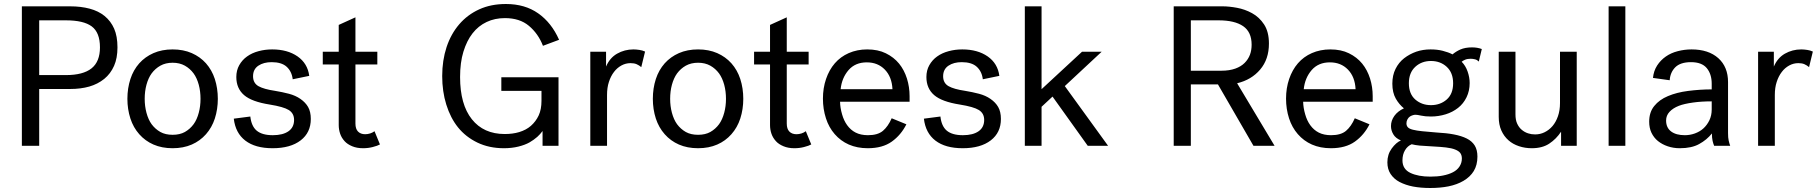

<svg xmlns="http://www.w3.org/2000/svg" viewBox="-20 -732 9127 964"><path d="M176.8 -285.2V0H89.8V-700.2H332Q386.2 -700.2 430.2 -688.5Q474.1 -676.8 504.9 -651.9Q536.6 -626 553.2 -587.9Q569.8 -549.8 569.8 -494.1Q569.8 -439.9 552.7 -401.4Q535.2 -361.8 503.4 -335.9Q470.7 -309.6 428.2 -297.4Q385.3 -285.2 332 -285.2ZM481.9 -494.1Q481.9 -568.8 440.4 -599.6Q399.4 -629.9 311 -629.9H176.8V-355H311Q397 -355 439.5 -388.7Q481.9 -422.4 481.9 -494.1Z M942.9 -465.3Q984.9 -446.8 1014.2 -414.1Q1043.9 -380.4 1058.6 -335.4Q1073.7 -288.6 1073.7 -235.8Q1073.7 -183.6 1058.6 -136.7Q1043.9 -91.8 1014.2 -58.1Q984.4 -24.4 942.9 -6.3Q900.4 12.2 846.7 12.2Q793 12.2 750.5 -6.3Q709 -24.4 679.2 -58.1Q649.4 -91.8 634.8 -136.7Q619.6 -183.6 619.6 -235.8Q619.6 -288.6 634.8 -335.4Q649.4 -380.4 679.2 -414.1Q708.5 -446.8 750.5 -465.3Q793 -483.9 846.7 -483.9Q900.4 -483.9 942.9 -465.3ZM908.2 -69.3Q934.1 -84 952.1 -108.4Q968.8 -131.3 978 -166Q986.8 -198.7 986.8 -235.8Q986.8 -273.4 978 -306.2Q968.8 -340.3 952.1 -363.3Q934.1 -387.7 908.2 -402.3Q881.8 -417 846.7 -417Q811.5 -417 785.2 -402.3Q759.3 -387.7 741.2 -363.3Q724.6 -340.3 715.3 -306.2Q706.5 -273.4 706.5 -235.8Q706.5 -199.2 715.3 -166Q724.6 -131.3 741.2 -108.4Q759.3 -84 785.2 -69.3Q810.5 -55.2 846.7 -55.2Q882.8 -55.2 908.2 -69.3Z M1250.5 -349.1Q1250.5 -314.9 1277.8 -299.3Q1304.7 -284.2 1360.8 -275.9Q1397 -270 1430.7 -261.2Q1463.9 -252.4 1488.3 -235.4Q1513.7 -217.8 1526.9 -194.8Q1540.5 -170.9 1540.5 -134.8Q1540.5 -66.4 1489.7 -27.3Q1438.5 12.2 1348.6 12.2Q1261.7 12.2 1211.9 -25.9Q1162.1 -64 1153.8 -136.2L1236.8 -147Q1242.2 -98.6 1268.6 -76.2Q1295.9 -53.2 1349.6 -53.2Q1400.4 -53.2 1428.7 -73.2Q1456.5 -92.8 1456.5 -129.9Q1456.5 -163.1 1429.7 -179.7Q1403.8 -195.8 1334.5 -207Q1244.1 -221.2 1205.6 -254.4Q1166.5 -288.1 1166.5 -345.2Q1166.5 -378.9 1181.2 -404.8Q1196.3 -431.6 1220.7 -448.7Q1245.1 -466.3 1278.3 -475.1Q1310.5 -483.9 1346.7 -483.9Q1423.3 -483.9 1474.1 -448.7Q1524.4 -413.6 1532.7 -351.1L1449.7 -334Q1444.8 -374 1418.5 -397.5Q1393.1 -419.9 1343.8 -419.9Q1303.7 -419.9 1277.3 -402.3Q1250.5 -384.3 1250.5 -349.1Z M1887.7 -6.8Q1876 0 1851.1 6.3Q1828.6 12.2 1802.7 12.2Q1772 12.2 1748.5 2.4Q1724.1 -7.8 1710.4 -22.9Q1694.8 -40 1688 -60.1Q1680.7 -81.1 1680.7 -104V-408.2H1600.6V-472.2H1680.7V-606.9L1764.6 -645V-472.2H1874.5V-408.2H1764.6V-111.8Q1764.6 -85 1777.3 -71.8Q1790.5 -58.1 1813.5 -58.1Q1825.7 -58.1 1838.4 -62Q1849.6 -65.4 1860.4 -73.2Z M2497.1 -344.2H2784.2V0H2704.1V-74.2Q2692.4 -58.1 2677.7 -44.9Q2660.6 -29.8 2638.7 -17.1Q2616.2 -4.4 2583 3.9Q2549.8 12.2 2509.8 12.2Q2436 12.2 2377 -16.1Q2318.4 -44.4 2279.8 -92.3Q2241.7 -139.6 2220.7 -207Q2200.2 -272.9 2200.2 -350.1Q2200.2 -428.7 2222.2 -495.6Q2244.1 -561.5 2285.6 -609.9Q2327.1 -658.2 2386.2 -685.1Q2444.8 -711.9 2520 -711.9Q2615.7 -711.9 2682.1 -665Q2749 -618.2 2787.1 -532.2L2706.1 -502Q2682.6 -563 2635.3 -602.5Q2589.4 -641.1 2515.1 -641.1Q2464.4 -641.1 2423.3 -621.6Q2381.8 -602.1 2352.5 -564.5Q2323.7 -527.8 2306.6 -472.2Q2290 -418 2290 -345.2Q2290 -207.5 2349.1 -133.3Q2408.2 -59.1 2514.2 -59.1Q2554.7 -59.1 2586.9 -68.8Q2622.1 -79.6 2645.5 -100.1Q2670.4 -122.1 2684.6 -152.3Q2698.7 -182.6 2698.7 -226.1V-275.9H2497.1Z M3199.7 -395Q3189.5 -403.8 3176.3 -409.7Q3164.1 -415 3146 -415Q3121.6 -415 3100.1 -403.3Q3078.1 -391.1 3063 -371.1Q3046.4 -349.6 3037.1 -320.3Q3027.8 -292 3027.8 -254.9V0H2943.8V-472.2H3022.9V-397.9Q3041.5 -441.4 3078.1 -462.4Q3115.7 -483.9 3160.6 -483.9Q3173.3 -483.9 3190.4 -481.4Q3204.6 -479.5 3218.8 -473.1Z M3581.1 -465.3Q3623 -446.8 3652.3 -414.1Q3682.1 -380.4 3696.8 -335.4Q3711.9 -288.6 3711.9 -235.8Q3711.9 -183.6 3696.8 -136.7Q3682.1 -91.8 3652.3 -58.1Q3622.6 -24.4 3581.1 -6.3Q3538.6 12.2 3484.9 12.2Q3431.2 12.2 3388.7 -6.3Q3347.2 -24.4 3317.4 -58.1Q3287.6 -91.8 3272.9 -136.7Q3257.8 -183.6 3257.8 -235.8Q3257.8 -288.6 3272.9 -335.4Q3287.6 -380.4 3317.4 -414.1Q3346.7 -446.8 3388.7 -465.3Q3431.2 -483.9 3484.9 -483.9Q3538.6 -483.9 3581.1 -465.3ZM3546.4 -69.3Q3572.3 -84 3590.3 -108.4Q3606.9 -131.3 3616.2 -166Q3625 -198.7 3625 -235.8Q3625 -273.4 3616.2 -306.2Q3606.9 -340.3 3590.3 -363.3Q3572.3 -387.7 3546.4 -402.3Q3520 -417 3484.9 -417Q3449.7 -417 3423.3 -402.3Q3397.5 -387.7 3379.4 -363.3Q3362.8 -340.3 3353.5 -306.2Q3344.7 -273.4 3344.7 -235.8Q3344.7 -199.2 3353.5 -166Q3362.8 -131.3 3379.4 -108.4Q3397.5 -84 3423.3 -69.3Q3448.7 -55.2 3484.9 -55.2Q3521 -55.2 3546.4 -69.3Z M4053.2 -6.8Q4041.5 0 4016.6 6.3Q3994.1 12.2 3968.3 12.2Q3937.5 12.2 3914.1 2.4Q3889.6 -7.8 3876 -22.9Q3860.4 -40 3853.5 -60.1Q3846.2 -81.1 3846.2 -104V-408.2H3766.1V-472.2H3846.2V-606.9L3930.2 -645V-472.2H4040V-408.2H3930.2V-111.8Q3930.2 -85 3942.9 -71.8Q3956.1 -58.1 3979 -58.1Q3991.2 -58.1 4003.9 -62Q4015.1 -65.4 4025.9 -73.2Z M4530.8 -107.9Q4503.9 -54.2 4457.5 -21Q4411.1 12.2 4336.9 12.2Q4284.2 12.2 4241.7 -6.3Q4200.7 -24.4 4170.9 -58.6Q4141.6 -92.3 4127 -137.7Q4111.8 -184.6 4111.8 -236.8Q4111.8 -289.6 4127.4 -335.4Q4143.1 -381.3 4171.4 -414.1Q4200.2 -447.3 4241.2 -465.3Q4283.7 -483.9 4334 -483.9Q4388.2 -483.9 4427.7 -464.4Q4467.8 -444.8 4494.1 -412.6Q4520 -380.9 4533.7 -337.4Q4546.9 -294.9 4546.9 -249V-221.2H4197.8Q4198.2 -191.4 4208 -157.7Q4216.8 -126.5 4233.4 -103.5Q4251 -79.1 4275.9 -66.4Q4301.8 -53.2 4337.9 -53.2Q4387.2 -53.2 4413.1 -75.2Q4439 -97.2 4457 -138.2ZM4332 -418.9Q4274.4 -418.9 4240.7 -380.4Q4206.5 -340.8 4200.7 -284.2H4460.9Q4458 -346.2 4422.4 -382.8Q4387.2 -418.9 4332 -418.9Z M4715.3 -349.1Q4715.3 -314.9 4742.7 -299.3Q4769.5 -284.2 4825.7 -275.9Q4861.8 -270 4895.5 -261.2Q4928.7 -252.4 4953.1 -235.4Q4978.5 -217.8 4991.7 -194.8Q5005.4 -170.9 5005.4 -134.8Q5005.4 -66.4 4954.6 -27.3Q4903.3 12.2 4813.5 12.2Q4726.6 12.2 4676.8 -25.9Q4627 -64 4618.7 -136.2L4701.7 -147Q4707 -98.6 4733.4 -76.2Q4760.7 -53.2 4814.5 -53.2Q4865.2 -53.2 4893.6 -73.2Q4921.4 -92.8 4921.4 -129.9Q4921.4 -163.1 4894.5 -179.7Q4868.7 -195.8 4799.3 -207Q4709 -221.2 4670.4 -254.4Q4631.3 -288.1 4631.3 -345.2Q4631.3 -378.9 4646 -404.8Q4661.1 -431.6 4685.5 -448.7Q4710 -466.3 4743.2 -475.1Q4775.4 -483.9 4811.5 -483.9Q4888.2 -483.9 4939 -448.7Q4989.3 -413.6 4997.6 -351.1L4914.6 -334Q4909.7 -374 4883.3 -397.5Q4857.9 -419.9 4808.6 -419.9Q4768.6 -419.9 4742.2 -402.3Q4715.3 -384.3 4715.3 -349.1Z M5264.6 -247.1 5209.5 -195.8V0H5125.5V-700.2H5209.5V-284.2L5412.6 -472.2H5511.2L5326.2 -299.8L5543.5 0H5441.4Z M6351.1 -513.2Q6351.1 -434.6 6307.1 -382.8Q6263.2 -331.1 6191.4 -314L6379.4 0H6273.4L6095.2 -308.1H5959V0H5873V-700.2H6119.1Q6150.4 -700.2 6190.4 -692.9Q6230.5 -685.5 6266.1 -666Q6302.7 -646 6326.7 -609.4Q6351.1 -572.3 6351.1 -513.2ZM6264.2 -507.8Q6264.2 -571.3 6221.7 -600.6Q6179.2 -629.9 6098.1 -629.9H5959V-377H6113.3Q6152.8 -377 6182.6 -387.7Q6210.9 -397.9 6229 -416Q6247.1 -434.1 6255.9 -457.5Q6264.2 -479.5 6264.2 -507.8Z M6856 -107.9Q6829.1 -54.2 6782.7 -21Q6736.3 12.2 6662.1 12.2Q6609.4 12.2 6566.9 -6.3Q6525.9 -24.4 6496.1 -58.6Q6466.8 -92.3 6452.1 -137.7Q6437 -184.6 6437 -236.8Q6437 -289.6 6452.6 -335.4Q6468.3 -381.3 6496.6 -414.1Q6525.4 -447.3 6566.4 -465.3Q6608.9 -483.9 6659.2 -483.9Q6713.4 -483.9 6752.9 -464.4Q6793 -444.8 6819.3 -412.6Q6845.2 -380.9 6858.9 -337.4Q6872.1 -294.9 6872.1 -249V-221.2H6522.9Q6523.4 -191.4 6533.2 -157.7Q6542 -126.5 6558.6 -103.5Q6576.2 -79.1 6601.1 -66.4Q6627 -53.2 6663.1 -53.2Q6712.4 -53.2 6738.3 -75.2Q6764.2 -97.2 6782.2 -138.2ZM6657.2 -418.9Q6599.6 -418.9 6565.9 -380.4Q6531.7 -340.8 6525.9 -284.2H6786.1Q6783.2 -346.2 6747.6 -382.8Q6712.4 -418.9 6657.2 -418.9Z M7404.8 -422.9Q7397 -431.2 7386.2 -434.1Q7374.5 -437 7363.8 -437Q7347.2 -437 7335.9 -432.1Q7323.7 -426.8 7318.8 -421.9Q7338.4 -402.3 7348.6 -373Q7358.9 -343.8 7358.9 -314.9Q7358.9 -275.9 7343.3 -243.7Q7327.6 -211.4 7300.8 -190.4Q7273.4 -168.9 7238.8 -158.2Q7202.6 -147 7164.6 -147Q7135.3 -147 7115.7 -151.4Q7095.7 -155.8 7086.9 -155.8Q7080.6 -155.8 7074.2 -153.8Q7064.9 -150.9 7059.1 -147Q7051.8 -142.1 7046.9 -133.3Q7041.5 -124 7041.5 -112.8Q7041.5 -100.1 7049.3 -92.3Q7056.6 -85 7074.2 -80.6Q7091.8 -76.2 7120.1 -73.2Q7162.6 -68.8 7190.9 -66.9Q7244.1 -64 7279.3 -57.1Q7317.9 -49.8 7344.2 -36.6Q7370.6 -23.4 7384.3 -1.5Q7397.9 20.5 7397.9 54.2Q7397.9 96.7 7379.4 127Q7361.8 155.8 7328.1 175.8Q7295.9 194.8 7252.9 203.6Q7211.9 211.9 7160.6 211.9Q7113.8 211.9 7074.7 204.6Q7037.1 197.3 7006.8 181.6Q6979 167 6961.9 141.6Q6945.8 117.2 6945.8 83Q6945.8 43 6967.8 13.2Q6989.7 -16.6 7013.7 -26.9Q6986.8 -38.1 6975.6 -57.6Q6963.9 -77.1 6963.9 -99.1Q6963.9 -126.5 6981 -150.4Q6998 -173.8 7028.8 -188Q7004.9 -207.5 6988.3 -236.3Q6970.7 -267.1 6970.7 -312Q6970.7 -354 6986.8 -386.2Q7002.9 -418.5 7029.8 -439.5Q7057.6 -460.9 7091.3 -472.7Q7124.5 -483.9 7162.6 -483.9Q7196.3 -483.9 7223.1 -477.1Q7252.4 -469.7 7272.9 -459Q7290 -473.6 7312 -483.4Q7336.4 -494.1 7370.6 -494.1Q7397.9 -494.1 7419.9 -485.8ZM7053.7 -314Q7053.7 -260.3 7086.4 -231.9Q7118.7 -204.1 7164.6 -204.1Q7210.9 -204.1 7243.2 -231.9Q7275.9 -260.3 7275.9 -314Q7275.9 -367.2 7243.2 -397Q7211.4 -425.8 7164.6 -425.8Q7118.2 -425.8 7086.4 -397Q7053.7 -367.2 7053.7 -314ZM7168.9 2.9Q7118.7 0 7108.4 -1Q7084 -3.4 7067.9 -7.8Q7046.9 1 7034.2 22.5Q7021.5 43.9 7021.5 73.2Q7021.5 117.2 7061.5 136.2Q7100.6 154.8 7161.6 154.8Q7197.8 154.8 7224.6 149.4Q7254.4 143.6 7274.9 132.8Q7295.9 122.1 7307.6 104.5Q7319.8 85.9 7319.8 64Q7319.8 47.4 7312 36.6Q7304.7 26.4 7286.6 19Q7269 11.7 7239.7 8.3Q7216.8 5.4 7168.9 2.9Z M7896.5 0H7817.9V-70.8Q7793.9 -34.2 7758.3 -10.7Q7723.6 12.2 7670.9 12.2Q7636.7 12.2 7606.4 2Q7575.7 -8.3 7554.2 -27.3Q7531.2 -47.4 7518.1 -76.7Q7504.9 -106 7504.9 -145V-472.2H7588.9V-158.2Q7588.9 -129.9 7597.2 -111.8Q7606 -92.3 7620.1 -80.6Q7634.3 -68.4 7652.3 -62.5Q7668.5 -57.1 7687.5 -57.1Q7712.9 -57.1 7734.9 -67.9Q7757.8 -79.1 7774.9 -99.1Q7792 -119.1 7802.2 -148.4Q7812.5 -177.7 7812.5 -214.8V-472.2H7896.5Z M8056.6 -700.2H8140.6V0H8056.6Z M8586.4 0Q8582 -10.3 8578.6 -24.9Q8575.2 -40.5 8575.2 -62Q8550.3 -30.3 8511.2 -8.8Q8473.6 12.2 8414.1 12.2Q8381.3 12.2 8353 2.4Q8325.7 -6.8 8304.2 -23.9Q8283.7 -40.5 8271.5 -65.9Q8260.3 -89.8 8260.3 -121.1Q8260.3 -168.5 8285.6 -199.7Q8311 -231.4 8354.5 -249.5Q8398.4 -268.1 8455.1 -275.4Q8516.1 -283.2 8574.2 -283.2V-312Q8574.2 -359.9 8549.3 -390.1Q8524.4 -419.9 8470.2 -419.9Q8416.5 -419.9 8390.6 -393.6Q8365.7 -367.7 8363.3 -329.1L8279.3 -340.8Q8282.7 -376 8300.3 -403.3Q8317.4 -429.7 8343.8 -448.2Q8369.6 -466.3 8403.8 -475.1Q8437.5 -483.9 8473.1 -483.9Q8558.1 -483.9 8607.4 -439.9Q8656.2 -396 8656.2 -319.8V-64Q8656.2 -40.5 8659.2 -27.3Q8662.6 -11.7 8667 0ZM8439.5 -53.2Q8465.3 -53.2 8489.7 -62Q8515.1 -71.3 8532.7 -87.4Q8550.8 -104 8562.5 -127.9Q8574.2 -152.3 8574.2 -182.1V-223.1Q8522.9 -223.1 8481.4 -217.3Q8435.1 -210.9 8409.2 -200.7Q8379.4 -189 8362.3 -170.4Q8345.2 -151.9 8345.2 -127Q8345.2 -90.8 8370.6 -71.8Q8395.5 -53.2 8439.5 -53.2Z M9063 -395Q9052.7 -403.8 9039.6 -409.7Q9027.3 -415 9009.3 -415Q8984.9 -415 8963.4 -403.3Q8941.4 -391.1 8926.3 -371.1Q8909.7 -349.6 8900.4 -320.3Q8891.1 -292 8891.1 -254.9V0H8807.1V-472.2H8886.2V-397.9Q8904.8 -441.4 8941.4 -462.4Q8979 -483.9 9023.9 -483.9Q9036.6 -483.9 9053.7 -481.4Q9067.9 -479.5 9082 -473.1Z"/></svg>

Font: Post Grotesk Regular
Style: Regular
Weight: 500
Version: 0.900; ttfautohint (v0.96) -l 8 -r 50 -G 200 -x 14 -w "gGD" 